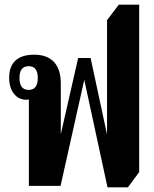

<svg xmlns="http://www.w3.org/2000/svg" viewBox="-20 -792 658 818"><path d="M438 6H525L573 -59V-772H486L436 -706V-219L366 -545H313L239 -220V-437C239 -517 199 -559 126 -559C53 -559 19 -523 19 -461C19 -401 51 -367 92 -367C96 -367 99 -368 103 -368V0H238L339 -452ZM102 -409C75 -409 63 -427 63 -460C63 -492 75 -510 102 -510C129 -510 141 -492 141 -460C141 -427 129 -409 102 -409Z"/></svg>

Font: Noto Serif Thai ExtraCondensed ExtraBold
Style: Regular
Weight: 800
Width: 2
Designer: Monotype Design Team
Foundry: Monotype Imaging Inc.
Version: Version 2.002